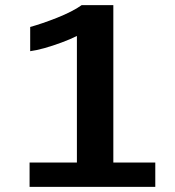

<svg xmlns="http://www.w3.org/2000/svg" viewBox="-20 -731 686 751"><path d="M95.7 0V-95.2H280.8V-590.3Q254.4 -577.1 220.2 -564.5Q186 -551.8 153.6 -542.7Q121.1 -533.7 98.1 -530.8V-625.5Q119.1 -631.3 146.5 -640.6Q173.8 -649.9 202.9 -661.4Q231.9 -672.9 257.3 -685.8Q282.7 -698.7 299.3 -710.9H423.3V-95.2H587.4V0Z"/></svg>

Font: Comme SemiBold
Style: Regular
Weight: 600
Version: Version 1.000;gftools[0.9.27]